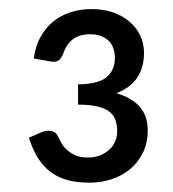

<svg xmlns="http://www.w3.org/2000/svg" viewBox="-20 -838 372 412"><path d="M289 -724.5Q289 -660.5 229.5 -638Q262.5 -628.5 279.8 -609Q297 -589.5 297 -558.5Q297 -531 286.5 -510Q276 -489 258.8 -474.8Q241.5 -460.5 218.8 -453.2Q196 -446 172 -446Q143.5 -446 122.5 -452.2Q101.5 -458.5 86.2 -470.8Q71 -483 60.2 -501Q49.5 -519 42 -542.5L69.5 -554.5Q77 -557.5 84 -557.5Q98.5 -557.5 104 -546Q107 -539.5 111.5 -531.5Q116 -523.5 123.5 -516.5Q131 -509.5 141.8 -504.8Q152.5 -500 168.5 -500Q184 -500 195.8 -505Q207.5 -510 215.5 -517.8Q223.5 -525.5 227.5 -535.5Q231.5 -545.5 231.5 -556Q231.5 -571 227.2 -581.8Q223 -592.5 213.2 -599.5Q203.5 -606.5 187.2 -610Q171 -613.5 147.5 -613.5V-657Q191 -657.5 208.8 -672.5Q226.5 -687.5 226.5 -713.5Q226.5 -738.5 212 -751.5Q197.5 -764.5 173.5 -764.5Q149.5 -764.5 135.2 -752.8Q121 -741 115 -721Q111 -713 106.8 -709.2Q102.5 -705.5 95 -705.5Q93 -705.5 90.8 -705.8Q88.5 -706 86 -706.5L52.5 -712.5Q56 -739 67 -758.8Q78 -778.5 94.2 -791.8Q110.5 -805 131.5 -811.8Q152.5 -818.5 177 -818.5Q202.5 -818.5 223 -811.2Q243.5 -804 258.2 -791.2Q273 -778.5 281 -761.5Q289 -744.5 289 -724.5Z"/></svg>

Font: LatoCHI
Style: Regular
Weight: 400
Designer: Lukasz Dziedzic
Foundry: tyPoland Lukasz Dziedzic
Version: Version 1.104